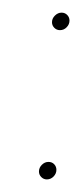

<svg xmlns="http://www.w3.org/2000/svg" viewBox="-20 -412 130 305"><path d="M62.6 -376.7Q62.6 -382.6 67.2 -387.2Q71.9 -391.9 77.8 -391.9Q83.3 -391.9 86.9 -388.1Q90.4 -384.4 90.4 -379.3Q90.4 -373.3 85.9 -368.7Q81.5 -364.1 75.2 -364.1Q70 -364.1 66.3 -367.8Q62.6 -371.5 62.6 -376.7ZM41.9 -139.6Q41.9 -145.6 46.5 -150.2Q51.1 -154.8 57 -154.8Q62.6 -154.8 66.1 -151.1Q69.6 -147.4 69.6 -142.2Q69.6 -136.3 65.2 -131.7Q60.7 -127 54.4 -127Q49.3 -127 45.6 -130.7Q41.9 -134.4 41.9 -139.6Z"/></svg>

Font: 26F Galaxy Sans Hairline
Style: Italic
Weight: 50
Italic angle: -5°
Designer: C₂₉H₂₅N₃O₅
Version: Version 1.200